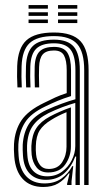

<svg xmlns="http://www.w3.org/2000/svg" viewBox="-20 -737 422 765"><path d="M315.5 0V-457Q315.5 -530 287.5 -561.6Q259.5 -593.2 195 -593.2Q128.2 -593.2 98.2 -565.4Q68.2 -537.5 66 -473Q64.5 -432.5 66.8 -388.8H49.5Q48.2 -411 48 -431.8Q47.8 -452.5 48.5 -473.8Q51.2 -545.5 85.4 -576.5Q119.5 -607.5 195 -607.5Q269 -607.5 301 -572.6Q333 -537.8 333 -457V0ZM280.8 0V-42L283.5 -113.2H279.8Q265.2 -73 236.2 -46.6Q207.2 -20.2 162 -20.5Q122.8 -20.5 98.8 -45Q74.8 -69.5 71.5 -117Q70.8 -129 70.4 -139.6Q70 -150.2 70.5 -160.2Q73.5 -207.8 94.2 -241.5Q115 -275.2 167 -299.8Q196.2 -313 226.9 -324.2Q257.5 -335.5 280.5 -341.5V-457Q280.5 -514.8 260.8 -539.6Q241 -564.5 195 -564.5Q146.5 -564.5 124.5 -543Q102.5 -521.5 100.8 -472Q99.5 -432.8 101.5 -388.8H84.2Q82 -434.5 83.5 -472.5Q85.5 -529.5 111.4 -554.2Q137.2 -579 195 -579Q250.2 -579 274.1 -550.8Q298 -522.5 298 -457V0ZM152 8Q100.5 8 70.8 -23.8Q41 -55.5 36.8 -114.2Q34.5 -143.5 35.8 -163.2Q39.2 -218.5 65.5 -257.5Q91.8 -296.5 154.8 -326.8Q181 -339.8 200.4 -348.8Q219.8 -357.8 245.8 -366V-457.2Q245.8 -495.8 235.2 -515.8Q224.8 -535.8 195 -535.8Q163.5 -535.8 150.1 -520Q136.8 -504.2 135.8 -470Q135.2 -456.8 135.2 -435.9Q135.2 -415 136.2 -388.8H118.8Q117.8 -417 117.8 -436.4Q117.8 -455.8 118.2 -471.5Q119.8 -514.5 138.1 -532.4Q156.5 -550.2 195 -550.2Q233.8 -550.2 248.4 -527.1Q263 -504 263 -457.2V-354.2Q233.8 -345.2 209.1 -334.9Q184.5 -324.5 160.8 -313Q103 -285.8 79.8 -249.2Q56.5 -212.8 53.2 -161.8Q52.5 -150.8 52.9 -139.5Q53.2 -128.2 54.2 -115.8Q58 -62.5 84.8 -34.4Q111.5 -6.2 157.2 -6.2Q197.8 -6.2 225 -25.8Q252.2 -45.2 268 -75H271.8L265 -14.5V0H247.5L247.2 -4.2L257.2 -46.2H254Q235.5 -20.2 211.5 -6.1Q187.5 8 152 8ZM167.8 -34.5Q202 -34.5 227.1 -52.9Q252.2 -71.2 266.1 -99.1Q280 -127 280 -155.2V-327Q256.2 -320.5 227.9 -309.8Q199.5 -299 173.2 -286.2Q131.5 -265.2 110.8 -235.6Q90 -206 87.8 -157Q87.2 -146.8 87.8 -137.4Q88.2 -128 89 -118.5Q91.8 -77 112.5 -55.8Q133.2 -34.5 167.8 -34.5ZM171.8 -49.8Q142.2 -49.8 126 -69.6Q109.8 -89.5 106.2 -119.8Q104.5 -140.8 105 -155.8Q107.2 -199.5 124.8 -226.4Q142.2 -253.2 179.2 -273Q197 -282.5 219.1 -292.2Q241.2 -302 262.5 -309.2V-153.5Q262.5 -113.8 240.1 -81.8Q217.8 -49.8 171.8 -49.8ZM174.2 -63.8Q210.2 -63.8 227.6 -90.8Q245 -117.8 245 -152.2V-290Q209.8 -275.5 185 -259.8Q152.8 -240.5 138.2 -217.5Q123.8 -194.5 122.8 -155.8Q122.5 -147.8 122.6 -139.1Q122.8 -130.5 123.8 -121.5Q126 -98 138.4 -80.9Q150.8 -63.8 174.2 -63.8ZM211.2 -702.5V-716.8H288V-702.5ZM93.8 -702.5V-716.8H170.8V-702.5ZM93.8 -673.8V-688H170.8V-673.8ZM211.2 -673.8V-688H288V-673.8ZM93.8 -645V-659.2H170.8V-645ZM211.2 -645V-659.2H288V-645Z"/></svg>

Font: Big Shoulders Inline Display SemiBold
Style: Regular
Weight: 600
Designer: Patric King
Foundry: XO Type Co
Version: Version 1.000